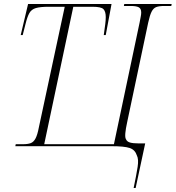

<svg xmlns="http://www.w3.org/2000/svg" viewBox="-20 -734 882 964"><path d="M651 210Q665 143 671 104Q677 65 667 46Q658 18 631 9Q604 0 539 0H57L59 -10H96Q120 -10 134.5 -15.5Q149 -21 158.5 -39Q168 -57 175 -94L305 -700H224Q182 -700 160 -693.5Q138 -687 127.5 -668.5Q117 -650 108 -613L94 -558H84L121 -714H540L511 -558H501Q506 -593 508.5 -613Q511 -633 511 -648Q511 -676 499.5 -688Q488 -700 445 -700H348L202 -10H552L681 -621Q684 -638 686.5 -650Q689 -662 689 -671Q689 -691 676.5 -697.5Q664 -704 637 -704H602L604 -714H842L840 -704H804Q779 -704 764.5 -698.5Q750 -693 741 -675Q732 -657 724 -620L619 -123Q603 -51 612 -36Q617 -23 632.5 -18.5Q648 -14 676 -14H709L661 210Z"/></svg>

Font: Noto Serif Display ExtraLight
Style: Italic
Weight: 200
Italic angle: -12°
Designer: Monotype Design Team
Foundry: Monotype Imaging Inc.
Version: Version 2.009